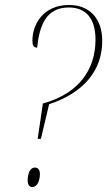

<svg xmlns="http://www.w3.org/2000/svg" viewBox="-20 -744 430 770"><path d="M152 -329 131 -187H144L177 -326C313 -371 390 -459 390 -580C390 -671 338 -724 257 -724C152 -724 110 -645 110 -581C110 -563 114 -553 129 -553C138 -639 163 -714 256 -714C321 -714 363 -674 363 -585C363 -467 298 -369 152 -329ZM109 6C131 6 140 -22 140 -46C140 -61 134 -72 120 -72C99 -72 91 -45 91 -21C91 -3 98 6 109 6Z"/></svg>

Font: Noto Serif Display Condensed Thin
Style: Italic
Weight: 100
Width: 3
Italic angle: -12°
Designer: Monotype Design Team
Foundry: Monotype Imaging Inc.
Version: Version 2.009